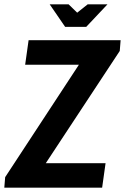

<svg xmlns="http://www.w3.org/2000/svg" viewBox="-32 -873 581 893"><path d="M-12 0 -8 -49 335 -572H85L101 -686H529L525 -636L181 -114H459L443 0ZM271 -748 199 -853H287L327 -814L376 -853H468L369 -748Z"/></svg>

Font: Archivo Narrow
Style: Bold Italic
Weight: 700
Italic angle: -8°
Designer: Hector Gatti
Foundry: Omnibus-Type
Version: Version 3.002